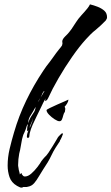

<svg xmlns="http://www.w3.org/2000/svg" viewBox="-20 -828 510 879"><path d="M78 31Q73 31 68 28Q63 25 58 23Q32 8 23.5 -17.5Q15 -43 15 -70Q15 -108 24 -146Q33 -184 44 -221Q66 -297 100 -367.5Q134 -438 178 -504Q185 -515 192.5 -525Q200 -535 208 -545Q216 -555 223 -565.5Q230 -576 237 -585L251 -603Q255 -607 258 -611.5Q261 -616 264 -620Q266 -626 266 -629Q265 -632 265 -638Q265 -648 278 -661Q284 -667 288.5 -671.5Q293 -676 296 -680Q302 -687 307.5 -695Q313 -703 318 -711Q323 -719 328.5 -727Q334 -735 339 -742Q346 -750 353 -758.5Q360 -767 367 -774Q374 -782 380.5 -790Q387 -798 392 -808Q409 -804 427 -797Q445 -790 457.5 -779Q470 -768 470 -749Q470 -742 464 -734Q443 -712 419 -692Q406 -682 395 -671Q384 -660 374 -649Q343 -615 310 -567.5Q277 -520 248 -470Q219 -420 200 -378L195 -370L187 -365V-371L189 -378Q183 -368 178 -358Q173 -348 168 -337L147 -294Q138 -276 129.5 -257Q121 -238 116 -218Q115 -215 115 -211Q115 -206 114 -203Q114 -197 107 -197Q103 -197 103 -201Q103 -216 111 -232Q110 -231 109 -229.5Q108 -228 106 -227Q104 -231 104 -232V-233Q104 -246 108 -260Q103 -255 102 -250Q100 -243 97.5 -235.5Q95 -228 91 -220Q87 -213 85 -205.5Q83 -198 81 -191L75 -158Q74 -150 72 -141.5Q70 -133 68 -125Q63 -98 63 -74Q63 -72 63 -69Q63 -66 64 -63Q65 -60 65 -57Q65 -54 66 -50L69 -39Q70 -37 70 -34Q70 -31 71 -29Q73 -34 80 -35V-30Q84 -26 86 -23Q89 -20 94 -20Q108 -20 123 -33Q138 -46 151 -63Q164 -80 170 -91Q174 -96 178 -101Q182 -106 186 -110Q191 -114 194.5 -119Q198 -124 202 -129Q223 -161 241 -192Q243 -196 245 -199Q247 -202 249 -204L257 -212Q263 -218 265 -218Q268 -218 268 -214Q268 -213 263 -201Q258 -189 254 -184L255 -183Q244 -167 234 -151Q224 -135 216 -118Q208 -101 198.5 -85Q189 -69 178 -53Q168 -38 158 -20.5Q148 -3 136.5 10.5Q125 24 107 27Q105 28 102 28Q99 28 97 28H87Q83 31 78 31ZM153 -361Q157 -365 159.5 -369.5Q162 -374 164 -379Q169 -386 173 -393Q177 -400 181 -407H182L183 -411Q180 -411 175 -402Q173 -397 171 -392.5Q169 -388 167 -384L158 -369ZM252 -273Q244 -273 230 -282Q216 -291 204.5 -303Q193 -315 193 -324Q193 -326 208 -333.5Q223 -341 242.5 -349.5Q262 -358 277 -364.5Q292 -371 293 -372V-370Q293 -364 287 -354Q281 -344 276 -340L279 -330L277 -316Q272 -310 269.5 -299.5Q267 -289 263.5 -281Q260 -273 252 -273ZM121 -301Q109 -284 109 -264Q115 -284 126 -300L137 -317Q141 -324 143 -336L142 -337Q132 -318 121 -301ZM116 -243Q118 -247 118 -247Q123 -258 126.5 -268Q130 -278 131 -288Q130 -279 123 -264Q116 -251 116 -243Z"/></svg>

Font: Water Brush
Style: Regular
Weight: 400
Designer: Robert E. Leuschke
Foundry: Robert E. Leuschke
Version: Version 1.010; ttfautohint (v1.8.4.7-5d5b)